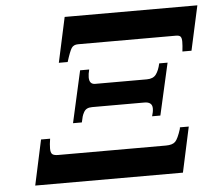

<svg xmlns="http://www.w3.org/2000/svg" viewBox="-50 -748 908 803"><g transform="rotate(-5 403.5 -346.0)"><path d="M612.8 -246.1H578.1Q584 -264.2 584 -278.8Q584 -306.2 550.8 -306.2H332Q318.8 -306.2 310.3 -302Q301.8 -297.9 296.4 -288.1Q291 -278.3 288.8 -270.3Q286.6 -262.2 283.2 -246.1H246.1L294.9 -463.9H333Q328.1 -445.3 328.1 -431.2Q328.1 -401.9 353 -401.9H569.8Q596.2 -401.9 608.4 -418.2Q620.6 -434.6 627 -463.9H662.1ZM686 0H65.9L106.9 -189.9H145Q141.1 -166 141.1 -148.9Q141.1 -131.3 147.9 -125.2Q154.8 -119.1 172.9 -119.1H625Q652.8 -119.1 664.6 -131.1Q676.3 -143.1 689 -183.1L689.9 -189.9H727.1ZM766.1 -504.9H728Q731 -530.3 731 -545.9Q731 -561 726.1 -567.1Q721.2 -573.2 707 -573.2H295.9Q276.9 -573.2 268.3 -560.1Q259.8 -546.9 246.1 -502.9H209L250 -691.9H807.1Z"/></g></svg>

Font: Linguistics Pro
Style: Bold Italic
Weight: 700
Italic angle: -12°
Designer: Stefan Peev, Context Ltd
Foundry: Stefan Peev, Context Ltd
Version: Version 001.000